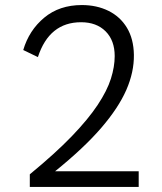

<svg xmlns="http://www.w3.org/2000/svg" viewBox="-20 -740 640 760"><path d="M98 0V-50Q199 -133 264 -200.5Q329 -268 366.5 -324.5Q404 -381 419 -428.5Q434 -476 434 -518Q434 -580 398 -616Q362 -652 301 -652Q175 -652 130 -514L72 -542Q95 -620 155 -670Q215 -720 304 -720Q363 -720 409.5 -697Q456 -674 482.5 -630Q509 -586 510 -523Q511 -455 480 -384Q449 -313 380.5 -233.5Q312 -154 198 -62H529V0Z"/></svg>

Font: LivvicRegular
Style: Regular
Weight: 400
Designer: Jacques Le Bailly, Baron von Fonthausen
Version: Version 1.001; ttfautohint (v1.8.2)